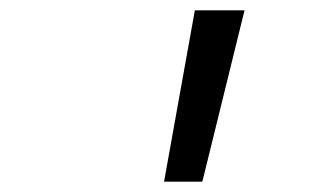

<svg xmlns="http://www.w3.org/2000/svg" viewBox="-20 -820 640 371"><path d="M297 -469 356.5 -800H452.5L371 -469Z"/></svg>

Font: Victor Mono Thin
Style: Italic
Weight: 100
Italic angle: -12°
Monospace: yes
Designer: Rune Bjørnerås
Version: Version 1.561;gftools[0.9.30]